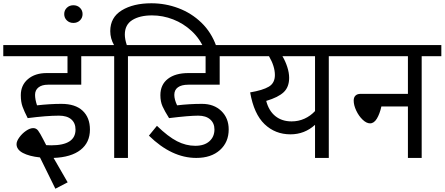

<svg xmlns="http://www.w3.org/2000/svg" viewBox="-40 -964 2714 1172"><path d="M174 -385Q174 -357 186 -321Q266 -330 335 -330Q420 -330 464.5 -288Q509 -246 509 -173Q509 -94 451.5 -49Q394 -4 287 0L373 149L298 188L204 -3Q138 -10 99.5 -30.5Q61 -51 61 -84Q61 -102 78 -125.5Q95 -149 119 -165.5Q143 -182 163 -182Q181 -182 192.5 -167Q204 -152 224 -113Q233 -94 242 -78Q253 -77 273 -77Q421 -77 421 -173Q421 -213 395 -235.5Q369 -258 320 -258Q245 -258 129 -243Q108 -284 97.5 -313Q87 -342 87 -383Q87 -444 130.5 -481Q174 -518 245 -518H372V-621H-20V-689H590V-621H456V-447H253Q216 -447 195 -430.5Q174 -414 174 -385Z M352 -878Q352 -901 368 -916.5Q384 -932 408 -932Q432 -932 448 -916.5Q464 -901 464 -878Q464 -855 448 -839.5Q432 -824 408 -824Q384 -824 368 -839.5Q352 -855 352 -878Z M1280 -683 1208 -661Q1181 -727 1130.5 -774Q1080 -821 1017 -845.5Q954 -870 888 -870Q813 -870 767.5 -841.5Q722 -813 722 -753Q722 -725 734 -689H835V-621H741V0H657V-621H550V-689H656Q633 -729 633 -774Q633 -858 703.5 -901Q774 -944 884 -944Q970 -944 1049.5 -914Q1129 -884 1189.5 -825.5Q1250 -767 1280 -683Z M1024 -385Q1024 -357 1041 -321Q1117 -330 1193 -330Q1266 -330 1311 -286.5Q1356 -243 1356 -174Q1356 -96 1302.5 -48Q1249 0 1158 0Q1008 0 869 -136L918 -196Q986 -130 1040.5 -102Q1095 -74 1152 -74Q1207 -74 1238 -101.5Q1269 -129 1269 -174Q1269 -212 1243 -235Q1217 -258 1170 -258Q1114 -258 992 -243Q965 -286 952 -315Q939 -344 939 -383Q939 -447 984.5 -482.5Q1030 -518 1110 -518H1215V-621H800V-689H1460V-621H1301V-447H1110Q1068 -447 1046 -431Q1024 -415 1024 -385Z M2087 -621H1967V0H1883V-202Q1819 -144 1733 -144Q1640 -144 1575 -206Q1510 -268 1487 -400Q1564 -413 1601 -435Q1638 -457 1638 -506Q1638 -559 1602 -621H1420V-689H2087ZM1883 -621H1684Q1702 -591 1713.5 -555.5Q1725 -520 1725 -489Q1725 -433 1692 -401.5Q1659 -370 1585 -348Q1601 -287 1641 -255Q1681 -223 1740 -223Q1782 -223 1818.5 -239.5Q1855 -256 1883 -286Z M2654 -621H2534V0H2450V-314H2288Q2278 -269 2260.5 -240Q2243 -211 2219 -211Q2197 -211 2173.5 -233.5Q2150 -256 2134.5 -289Q2119 -322 2119 -350Q2119 -370 2130 -380.5Q2141 -391 2160 -391H2450V-621H2047V-689H2654Z"/></svg>

Font: Fira GO
Style: Regular
Weight: 400
Designer: Carrois Corporate
Foundry: Carrois Corporate GbR
Version: Version 0.300